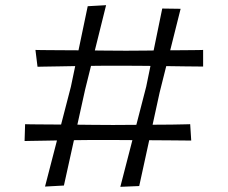

<svg xmlns="http://www.w3.org/2000/svg" viewBox="-20 -720 880 742"><path d="M154 1 254 -385 319 -696 390 -700 309 -374 227 -3ZM75 -175 77 -240Q77 -240 101 -239.5Q125 -239 164 -239Q203 -239 249 -238.5Q295 -238 339 -237.5Q383 -237 417 -237Q452 -237 492.5 -237.5Q533 -238 572.5 -238Q612 -238 644 -238.5Q676 -239 695.5 -239.5Q715 -240 715 -240L719 -177Q719 -177 699.5 -177Q680 -177 647.5 -177.5Q615 -178 575 -178Q535 -178 493.5 -178.5Q452 -179 414 -179Q378 -179 333 -179Q288 -179 242.5 -178Q197 -177 159 -176.5Q121 -176 98 -175.5Q75 -175 75 -175ZM445 2 545 -385 607 -687 678 -686 597 -363 518 -1ZM125 -462 117 -527Q117 -527 142 -526.5Q167 -526 207.5 -526Q248 -526 295.5 -525.5Q343 -525 388 -524.5Q433 -524 467 -524Q502 -524 542.5 -524.5Q583 -525 622.5 -525.5Q662 -526 694 -526Q726 -526 745.5 -526.5Q765 -527 765 -527V-463Q765 -463 746 -463Q727 -463 695 -463.5Q663 -464 624 -464.5Q585 -465 543.5 -465.5Q502 -466 465 -466Q429 -466 384 -466Q339 -466 293.5 -465Q248 -464 210 -463.5Q172 -463 148.5 -462.5Q125 -462 125 -462Z"/></svg>

Font: Truculenta
Style: Regular
Weight: 400
Designer: Ivan Castro, Eva Sanz & Omnibus-Type Team
Foundry: Omnibus-Type
Version: Version 1.002